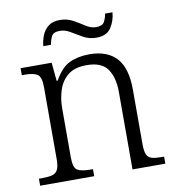

<svg xmlns="http://www.w3.org/2000/svg" viewBox="-81 -792 794 864"><g transform="rotate(-10 316.0 -359.5)"><path d="M33 0V-32H47Q76 -32 93.5 -36.5Q111 -41 119 -56.5Q127 -72 127 -105V-433Q127 -481 109 -492.5Q91 -504 53 -504H38V-536H180L188 -452H193Q223 -507 262 -525.5Q301 -544 353 -544Q435 -544 477 -498Q519 -452 519 -353V-105Q519 -72 526 -56.5Q533 -41 549.5 -36.5Q566 -32 595 -32H605V0H455V-354Q455 -420 428 -459Q401 -498 333 -498Q278 -498 247.5 -473.5Q217 -449 204 -409.5Q191 -370 191 -326V-102Q191 -54 209 -43Q227 -32 270 -32H280V0ZM399 -612Q366 -612 339 -627Q312 -642 288.5 -656.5Q265 -671 241 -671Q211 -671 202.5 -653.5Q194 -636 191 -616H156Q158 -641 167.5 -664.5Q177 -688 196.5 -703.5Q216 -719 248 -719Q283 -719 309.5 -704Q336 -689 359 -674Q382 -659 405 -659Q434 -659 443 -675.5Q452 -692 455 -712H489Q486 -674 466 -643Q446 -612 399 -612Z"/></g></svg>

Font: Noto Serif Malayalam Light
Style: Regular
Weight: 300
Designer: Indian type Foundry, Jelle Bosma, Monotype Design Team
Foundry: Monotype Imaging Inc.
Version: Version 2.104; ttfautohint (v1.8.4.7-5d5b)